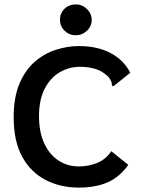

<svg xmlns="http://www.w3.org/2000/svg" viewBox="-20 -840 640 871"><path d="M337 11Q254 11 187 -23.5Q120 -58 81 -128.5Q42 -199 42 -308Q42 -399 68.5 -461Q95 -523 138.5 -560.5Q182 -598 234.5 -614.5Q287 -631 338 -631Q422 -631 481.5 -599.5Q541 -568 571 -510L500 -453L492 -448L487 -455Q488 -463 485 -470Q482 -477 473 -490Q445 -518 412.5 -527.5Q380 -537 343 -537Q294 -537 251.5 -512.5Q209 -488 183 -438Q157 -388 157 -313Q157 -241 180.5 -190Q204 -139 245 -112Q286 -85 338 -85Q382 -85 421 -101Q460 -117 485 -154L562 -92Q522 -36 467.5 -12.5Q413 11 337 11ZM324 -680Q294 -680 273 -700.5Q252 -721 252 -750Q252 -780 272.5 -800Q293 -820 324 -820Q353 -820 374.5 -799Q396 -778 396 -750Q396 -721 374.5 -700.5Q353 -680 324 -680Z"/></svg>

Font: Inconsolata Expanded Bold
Style: Regular
Weight: 700
Width: 7
Monospace: yes
Designer: Raph Levien, Cyreal, Brenton Simpson
Foundry: Raph Levien, Cyreal, Google
Version: Version 3.001; ttfautohint (v1.8.2.53-6de2)